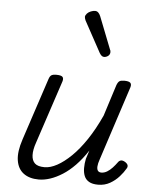

<svg xmlns="http://www.w3.org/2000/svg" viewBox="-58 -899 762 963"><g transform="rotate(5 323.0 -417.5)"><path d="M173 16Q126 16 96.5 -6Q67 -28 60.5 -71Q54 -114 75 -177L178 -489Q183 -505 191 -510Q199 -515 215 -515Q240 -515 247 -507.5Q254 -500 249 -484L144 -167Q131 -130 132 -103Q133 -76 148 -62Q163 -48 197 -48Q226 -48 260 -66.5Q294 -85 330.5 -120.5Q367 -156 402.5 -209Q438 -262 470 -332L520 -489Q526 -505 533.5 -510Q541 -515 557 -515Q581 -515 588.5 -507.5Q596 -500 591 -484L469 -110Q462 -90 461 -75.5Q460 -61 465.5 -53.5Q471 -46 483 -46Q498 -46 512 -54.5Q526 -63 538.5 -76.5Q551 -90 561 -104Q567 -113 576 -115Q585 -117 598 -109Q610 -101 611.5 -92.5Q613 -84 607 -76Q597 -58 577.5 -36Q558 -14 531.5 1Q505 16 472 16Q443 16 426 6Q409 -4 402 -21.5Q395 -39 395 -61.5Q395 -84 400 -108L414 -151Q385 -107 354.5 -75.5Q324 -44 292.5 -24Q261 -4 231 6Q201 16 173 16ZM446 -625Q440 -625 434.5 -629Q429 -633 423 -643L338 -799Q336 -804 334.5 -808.5Q333 -813 333 -817Q334 -826 341.5 -834Q349 -842 360.5 -846.5Q372 -851 382 -851Q399 -851 409 -827L473 -664Q475 -661 475.5 -657Q476 -653 476 -650Q475 -638 465.5 -631.5Q456 -625 446 -625Z"/></g></svg>

Font: Playwrite CU Light
Style: Regular
Weight: 300
Designer: Veronika Burian, José Scaglione
Foundry: TypeTogether
Version: Version 1.002